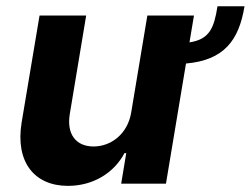

<svg xmlns="http://www.w3.org/2000/svg" viewBox="-20 -596 813 623"><path d="M773.4 -575.6H685.7C674.7 -506.7 660.9 -468.4 594.8 -458.5L609.4 -545.5H458.1L405.9 -232.2C394.2 -159.1 338.1 -120.7 283.7 -120.7C226.2 -120.7 196 -160.9 206.3 -225.1L259.6 -545.5H108.3L50.1 -198.2C29.5 -70.7 90.9 7.1 200.6 7.1C282.7 7.1 350.1 -35.2 383.9 -99.1H389.6L373.2 0H518.5L583.5 -389.9C705.6 -400.6 755 -463.4 773.4 -575.6Z"/></svg>

Font: Margiela Sans
Style: Bold Italic
Weight: 700
Italic angle: -9.39999°
Designer: Stefan Endress, Andreas Faust
Version: Version 1.100;FEAKit 1.0